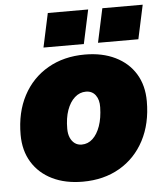

<svg xmlns="http://www.w3.org/2000/svg" viewBox="-55 -830 760 891"><g transform="rotate(-5 325.0 -385.0)"><path d="M295 12Q214 12 153.5 -17.5Q93 -47 59.5 -101.5Q26 -156 26 -230Q26 -334 67 -411.5Q108 -489 182.5 -532Q257 -575 355 -575Q436 -575 496.5 -545.5Q557 -516 590 -462Q623 -408 623 -334Q623 -230 582 -152Q541 -74 467 -31Q393 12 295 12ZM305 -160Q334 -160 356 -180.5Q378 -201 391 -238Q404 -275 405 -325Q406 -360 390 -381.5Q374 -403 345 -403Q316 -403 293 -382.5Q270 -362 257 -325.5Q244 -289 244 -239Q244 -215 251.5 -197.5Q259 -180 272.5 -170Q286 -160 305 -160ZM421 -624 455 -782H643L609 -624ZM167 -624 201 -782H389L355 -624Z"/></g></svg>

Font: Azeret Mono Thin Black
Style: Italic
Weight: 900
Italic angle: -12°
Version: Version 1.002